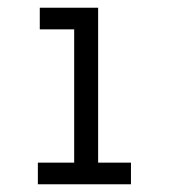

<svg xmlns="http://www.w3.org/2000/svg" viewBox="-20 -477 440 497"><path d="M78 0V-56H172V-401H83V-457H234V-56H319V0Z"/></svg>

Font: Inconsolata Condensed
Style: Regular
Weight: 400
Width: 3
Monospace: yes
Designer: Raph Levien, Cyreal, Brenton Simpson
Foundry: Raph Levien, Cyreal, Google
Version: Version 3.000; ttfautohint (v1.8.2.53-6de2)